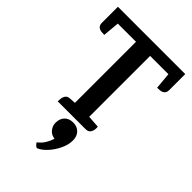

<svg xmlns="http://www.w3.org/2000/svg" viewBox="-283 -794 1202 1202"><g transform="rotate(45 318.0 -193.0)"><path d="M364 -72 462 -65Q463 -60 462 -44Q461 -28 451.5 -14Q442 0 417 0H172Q173 -5 173.5 -20.5Q174 -36 183 -51Q192 -66 216 -67L271 -70ZM94 -610 84 -500Q73 -500 58 -501.5Q43 -503 31.5 -512.5Q20 -522 20 -544V-685H616V-544Q616 -522 604.5 -512.5Q593 -503 578 -501.5Q563 -500 552 -500L542 -610ZM255 -53V-626H380V-55ZM328 152 368 170Q357 175 349.5 177.5Q342 180 332 180Q298 180 277.5 157Q257 134 257 105Q257 68 278 46.5Q299 25 335 25Q370 25 391.5 47Q413 69 413 106Q413 144 394 184Q375 224 347 255Q319 286 291 298Q284 302 272.5 291Q261 280 261 274Q284 257 299 233.5Q314 210 321 187.5Q328 165 328 152Z"/></g></svg>

Font: Karma Variable Light
Style: Regular
Weight: 300
Designer: Joana Correia
Foundry: Indian Type Foundry
Version: Version 3.000